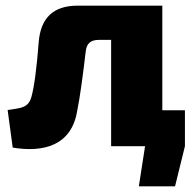

<svg xmlns="http://www.w3.org/2000/svg" viewBox="-20 -517 677 679"><path d="M554 -127V-497H254C168 -497 124 -453 117 -369C110 -278 101 -209 91 -174C80 -134 51 -135 7 -128L25 5C134 23 233 -2 253 -125C263 -173 274 -257 283 -334C286 -363 300 -376 330 -376H373V0H493L471 142H599L634 0V-127Z"/></svg>

Font: Exo 2 Extra Bold
Style: Regular
Weight: 800
Designer: Natanael Gama
Version: Version 1.001;PS 001.001;hotconv 1.0.88;makeotf.lib2.5.64775